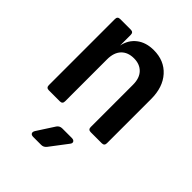

<svg xmlns="http://www.w3.org/2000/svg" viewBox="-223 -683 1047 1047"><g transform="rotate(45 300.0 -160.0)"><path d="M97 0Q77 0 77 -20V-530Q77 -550 97 -550H179Q199 -550 199 -530V-447Q209 -499 248 -529.5Q287 -560 347 -560Q428 -560 476.5 -506Q525 -452 525 -361V-20Q525 0 505 0H420Q400 0 400 -20V-346Q400 -397 373.5 -424.5Q347 -452 302 -452Q255 -452 228.5 -424Q202 -396 202 -344V-20Q202 0 182 0ZM217 240Q202 240 197.5 231.5Q193 223 201 210L265 111Q276 95 296 95H369Q384 95 389 104Q394 113 384 125L308 225Q296 240 278 240Z"/></g></svg>

Font: Pitagon Sans Mono
Style: Bold
Weight: 700
Monospace: yes
Designer: Travis Tran
Foundry: Pitagon
Version: Version 1.001; ttfautohint (v1.8.4.7-5d5b);gftools[0.9.26]